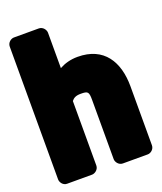

<svg xmlns="http://www.w3.org/2000/svg" viewBox="-150 -884 859 1019"><g transform="rotate(-20 279.5 -375.0)"><path d="M282 -386C323 -386 328 -381 328 -334V0C328 16 343 38 366 38H507C523 38 544 23 544 0V-333C544 -471 482 -576 333 -576C293 -576 259 -566 230 -550V-750C230 -766 215 -788 192 -788H51C35 -788 14 -773 14 -750V0C14 16 28 38 51 38H192C208 38 230 23 230 0V-364C241 -378 254 -386 282 -386Z"/></g></svg>

Font: Asimov Print
Style: E
Weight: 500
Designer: Google
Version: Version 2.000980; 2014